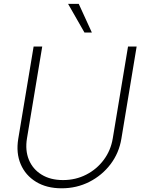

<svg xmlns="http://www.w3.org/2000/svg" viewBox="-20 -970 735 1001"><path d="M647.5 -727.5H692.4L612.8 -246.6Q600.6 -172.4 556.4 -114Q512.2 -55.7 446 -22Q379.9 11.7 301.3 11.7Q223.1 11.7 168 -22Q112.8 -55.7 87.9 -114Q63 -172.4 75.2 -246.6L155.3 -727.5H200.2L120.6 -248.5Q110.4 -186 130.6 -137Q150.9 -87.9 196.8 -59.6Q242.7 -31.2 308.6 -31.2Q374.5 -31.2 429.7 -59.6Q484.9 -87.9 521.2 -137Q557.6 -186 567.9 -248.5ZM420.4 -800.3 335 -949.7H390.6L459 -800.3Z"/></svg>

Font: Inter Display Extra Light
Style: Italic
Weight: 200
Italic angle: -9.39999°
Designer: Rasmus Andersson
Foundry: rsms
Version: Version 4.000;git-4fc901f